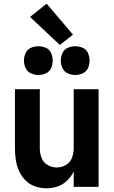

<svg xmlns="http://www.w3.org/2000/svg" viewBox="-20 -1014 616 1042"><path d="M232 8Q263 8 292.5 -2Q322 -12 344.5 -34Q367 -56 380 -84V0H515V-530H380V-210Q380 -184 371 -158.5Q362 -133 338.5 -119Q315 -105 288 -105Q262 -105 238 -119Q214 -133 205 -158.5Q196 -184 196 -210V-530H61V-210Q61 -179 65.5 -147.5Q70 -116 83 -87Q96 -58 118 -35.5Q140 -13 170.5 -2.5Q201 8 232 8ZM388 -607Q409 -607 429 -616Q449 -625 457.5 -644.5Q466 -664 466 -685Q466 -706 457.5 -726Q449 -746 429 -754.5Q409 -763 388 -763Q367 -763 347.5 -754.5Q328 -746 319 -726Q310 -706 310 -685Q310 -664 319 -644.5Q328 -625 347.5 -616Q367 -607 388 -607ZM188 -607Q209 -607 229 -616Q249 -625 257.5 -644.5Q266 -664 266 -685Q266 -706 257.5 -726Q249 -746 229 -754.5Q209 -763 188 -763Q167 -763 147.5 -754.5Q128 -746 119 -726Q110 -706 110 -685Q110 -664 119 -644.5Q128 -625 147.5 -616Q167 -607 188 -607ZM305 -770 376 -826 233 -994 143 -922Z"/></svg>

Font: Iosevka Sparkle Extrabold
Style: Regular
Weight: 800
Designer: Belleve Invis
Foundry: Belleve Invis
Version: Version 4.5.0; ttfautohint (v1.8.3)